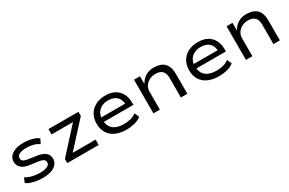

<svg xmlns="http://www.w3.org/2000/svg" viewBox="106 -1474 3692 2451"><g transform="rotate(-30 1951.5 -248.0)"><path d="M308 9Q260 9 215 1.5Q170 -6 132.5 -19Q95 -32 71 -51L100 -119Q128 -100 162.5 -88.5Q197 -77 234.5 -71.5Q272 -66 309 -66Q376 -66 414.5 -84Q453 -102 453 -136Q453 -164 432.5 -179.5Q412 -195 362 -202L236 -219Q161 -229 122.5 -265Q84 -301 84 -356Q84 -400 110.5 -433Q137 -466 188 -485.5Q239 -505 311 -505Q354 -505 396 -498Q438 -491 473 -478Q508 -465 529 -445L496 -379Q472 -398 441 -409Q410 -420 376 -425Q342 -430 309 -430Q243 -430 207.5 -410.5Q172 -391 172 -359Q172 -330 191.5 -315Q211 -300 258 -293L381 -275Q462 -264 501.5 -230Q541 -196 541 -138Q541 -94 512.5 -60.5Q484 -27 431.5 -9Q379 9 308 9Z M669 0V-60L1024 -450L1031 -417H678V-496H1120V-435L762 -44L756 -79H1132V0Z M1541 9Q1450 9 1382.5 -21Q1315 -51 1279.5 -109Q1244 -167 1244 -247Q1244 -322 1276.5 -380Q1309 -438 1371 -471.5Q1433 -505 1519 -505Q1600 -505 1656.5 -474Q1713 -443 1742.5 -386Q1772 -329 1772 -250V-222H1313V-288H1712L1689 -266Q1689 -348 1644 -390.5Q1599 -433 1519 -433Q1465 -433 1424 -413Q1383 -393 1359 -354.5Q1335 -316 1335 -261V-250Q1335 -190 1360 -150Q1385 -110 1432 -89.5Q1479 -69 1546 -69Q1595 -69 1643 -80Q1691 -91 1729 -121L1760 -54Q1721 -21 1662 -6Q1603 9 1541 9Z M1939 0V-496H2027V-387H2030Q2059 -441 2110 -473Q2161 -505 2231 -505Q2297 -505 2343.5 -483.5Q2390 -462 2414.5 -415Q2439 -368 2439 -292V0H2344V-288Q2344 -332 2330 -362Q2316 -392 2286.5 -408Q2257 -424 2211 -424Q2159 -424 2119 -402Q2079 -380 2056.5 -344.5Q2034 -309 2034 -266V0Z M2905 9Q2814 9 2746.5 -21Q2679 -51 2643.5 -109Q2608 -167 2608 -247Q2608 -322 2640.5 -380Q2673 -438 2735 -471.5Q2797 -505 2883 -505Q2964 -505 3020.5 -474Q3077 -443 3106.5 -386Q3136 -329 3136 -250V-222H2677V-288H3076L3053 -266Q3053 -348 3008 -390.5Q2963 -433 2883 -433Q2829 -433 2788 -413Q2747 -393 2723 -354.5Q2699 -316 2699 -261V-250Q2699 -190 2724 -150Q2749 -110 2796 -89.5Q2843 -69 2910 -69Q2959 -69 3007 -80Q3055 -91 3093 -121L3124 -54Q3085 -21 3026 -6Q2967 9 2905 9Z M3303 0V-496H3391V-387H3394Q3423 -441 3474 -473Q3525 -505 3595 -505Q3661 -505 3707.5 -483.5Q3754 -462 3778.5 -415Q3803 -368 3803 -292V0H3708V-288Q3708 -332 3694 -362Q3680 -392 3650.5 -408Q3621 -424 3575 -424Q3523 -424 3483 -402Q3443 -380 3420.5 -344.5Q3398 -309 3398 -266V0Z"/></g></svg>

Font: Nunito Sans 7pt SemiExpanded
Style: Regular
Weight: 400
Width: 6
Designer: Vernon Adams
Foundry: Vernon Adams
Version: Version 3.101;gftools[0.9.27]